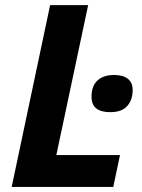

<svg xmlns="http://www.w3.org/2000/svg" viewBox="-20 -734 558 754"><path d="M339.4 -353.5Q339.4 -396 362.5 -417.7Q385.7 -439.5 428.2 -439.5Q463.9 -439.5 482.4 -424.3Q501 -409.2 501 -380.9Q501 -341.8 479.5 -317.6Q458 -293.5 413.1 -293.5Q339.4 -293.5 339.4 -353.5ZM25.9 0 176.8 -713.9H326.2L201.2 -125H451.2L424.8 0Z"/></svg>

Font: Zoram GWebM
Style: Bold Italic
Weight: 700
Italic angle: -12°
Foundry: Ascender Corporation
Version: Version 1.000